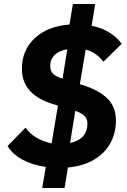

<svg xmlns="http://www.w3.org/2000/svg" viewBox="-20 -831 640 964"><path d="M210 7Q144 -2 93.5 -29Q43 -56 18 -98L108 -190Q130 -159 164.5 -139Q199 -119 239 -111L271 -301L251 -307Q90 -354 90 -485Q90 -579 154 -639Q218 -699 329 -708L346 -811H458L440 -702Q489 -692 528.5 -668Q568 -644 591 -611L499 -521Q464 -568 410 -582L381 -408L395 -404Q475 -379 518.5 -337Q562 -295 562 -227Q562 -162 533.5 -111Q505 -60 451 -28.5Q397 3 321 10L304 113H192ZM294 -436 318 -584Q275 -576 253.5 -554Q232 -532 232 -501Q232 -475 246 -461Q260 -447 294 -436ZM358 -275 332 -113Q376 -123 397.5 -147.5Q419 -172 419 -211Q419 -234 404.5 -248.5Q390 -263 358 -275Z"/></svg>

Font: iA Writer Mono V
Style: Regular
Weight: 400
Italic angle: -9.5°
Designer: Mike Abbink, Paul van der Laan, Pieter van Rosmalen
Foundry: Bold Monday
Version: Version 2.000